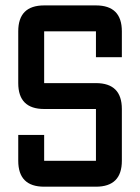

<svg xmlns="http://www.w3.org/2000/svg" viewBox="-20 -704 528 724"><path d="M48.8 -195.3H146.5V-97.7H341.8V-293H146.5Q48.8 -293 48.8 -390.6V-585.9Q48.8 -683.6 146.5 -683.6H341.8Q439.5 -683.6 439.5 -585.9V-488.3H341.8V-585.9H146.5V-390.6H341.8Q439.5 -390.6 439.5 -293V-97.7Q439.5 0 341.8 0H146.5Q48.8 0 48.8 -97.7Z"/></svg>

Font: BabelStone Moon Runes
Style: Regular
Weight: 400
Designer: Andrew West
Foundry: BabelStone
Version: Version 7.001 March 14, 2022